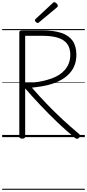

<svg xmlns="http://www.w3.org/2000/svg" viewBox="-20 -1264 802 1770"><path d="M185 14Q171 14 164.5 9Q158 4 158 -6V-965Q158 -975 165 -979.5Q172 -984 186 -984H367Q474 -984 544 -961Q614 -938 649 -888.5Q684 -839 684 -759Q684 -705 667.5 -662.5Q651 -620 621.5 -588Q592 -556 553 -532.5Q514 -509 468 -493.5Q422 -478 372.5 -469.5Q323 -461 274 -456Q338 -382 409 -308Q480 -234 556 -163.5Q632 -93 710 -28Q718 -21 718.5 -12.5Q719 -4 707 8Q698 16 689.5 15.5Q681 15 672 8Q589 -60 509.5 -136Q430 -212 355 -291.5Q280 -371 212 -449V-6Q212 4 206 9Q200 14 185 14ZM212 -500Q255 -501 297.5 -505Q340 -509 380.5 -518.5Q421 -528 458 -541.5Q495 -555 526 -575Q557 -595 579.5 -621.5Q602 -648 615 -682.5Q628 -717 628 -759Q628 -821 599.5 -859.5Q571 -898 514 -916Q457 -934 370 -934H212ZM327 -1052Q320 -1052 311 -1061Q302 -1070 302 -1076Q302 -1079 303 -1082.5Q304 -1086 308 -1089L465 -1235Q469 -1239 472 -1241.5Q475 -1244 480 -1244Q486 -1244 494 -1238.5Q502 -1233 507.5 -1225.5Q513 -1218 513 -1211Q513 -1206 511.5 -1203Q510 -1200 505 -1196L341 -1059Q336 -1056 333.5 -1054Q331 -1052 327 -1052ZM0 476H762V486H0ZM0 -20H762V0H0ZM0 -505H762V-500H0ZM0 -996H762V-986H0Z"/></svg>

Font: Playwrite PL Guides
Style: Regular
Weight: 400
Designer: Veronika Burian, José Scaglione
Foundry: TypeTogether
Version: Version 1.003